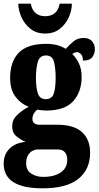

<svg xmlns="http://www.w3.org/2000/svg" viewBox="-32 -788 535 1042"><path d="M199 234Q-12 234 -12 100Q-12 50 20 18.5Q52 -13 107 -18Q81 -29 57.5 -48Q34 -67 34 -103Q34 -137 59 -162Q84 -187 124 -209Q82 -224 52.5 -262.5Q23 -301 23 -365Q23 -454 70 -502Q117 -550 218 -550Q252 -550 276.5 -543.5Q301 -537 325 -523Q346 -546 367.5 -564Q389 -582 423 -582Q452 -582 467.5 -564Q483 -546 483 -522Q483 -497 469 -478Q455 -459 418 -459Q418 -484 407 -494.5Q396 -505 388 -505Q378 -505 371.5 -501.5Q365 -498 360 -495Q381 -475 396 -444.5Q411 -414 411 -370Q411 -289 365 -238.5Q319 -188 218 -188Q209 -188 193.5 -189.5Q178 -191 170 -193Q162 -188 153 -174Q144 -160 144 -143Q144 -126 155 -118.5Q166 -111 180 -111H280Q369 -111 413 -71Q457 -31 457 41Q457 131 393.5 182.5Q330 234 199 234ZM216 -250Q251 -250 260.5 -282Q270 -314 270 -365Q270 -418 261 -452.5Q252 -487 217 -487Q183 -487 173 -451.5Q163 -416 163 -364Q163 -315 173 -282.5Q183 -250 216 -250ZM202 172Q263 172 298 147.5Q333 123 333 80Q333 54 320.5 38.5Q308 23 279 23H172Q160 23 145.5 30Q131 37 120.5 53.5Q110 70 110 99Q110 136 137.5 154Q165 172 202 172ZM213 -606Q166 -606 134 -631Q102 -656 85 -693.5Q68 -731 67 -768H135Q142 -732 162.5 -716Q183 -700 213 -700Q244 -700 264.5 -716Q285 -732 292 -768H358Q358 -731 341 -693.5Q324 -656 292 -631Q260 -606 213 -606Z"/></svg>

Font: Noto Serif Lao ExtraCondensed Black
Style: Regular
Weight: 900
Width: 2
Designer: Monotype Design Team
Foundry: Monotype Imaging Inc.
Version: Version 2.003; ttfautohint (v1.8.4.7-5d5b)